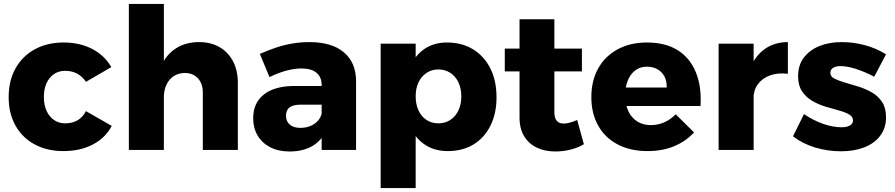

<svg xmlns="http://www.w3.org/2000/svg" viewBox="-20 -762 4552 976"><path d="M417 -346Q399 -373 372.5 -387.5Q346 -402 311 -402Q279 -402 254.5 -385.5Q230 -369 216.5 -339Q203 -309 203 -269Q203 -229 216.5 -199Q230 -169 254.5 -152Q279 -135 311 -135Q347 -135 373.5 -150Q400 -165 417 -197L548 -122Q516 -61 452 -27.5Q388 6 302 6Q219 6 156 -28Q93 -62 58.5 -124Q24 -186 24 -268Q24 -352 59 -414.5Q94 -477 157 -511.5Q220 -546 304 -546Q385 -546 448 -513.5Q511 -481 546 -421Z M1011 -291Q1011 -337 986 -364Q961 -391 919 -391Q870 -390 841.5 -355.5Q813 -321 813 -267H770Q770 -359 797 -421.5Q824 -484 874 -516Q924 -548 992 -548Q1052 -548 1096 -522.5Q1140 -497 1164.5 -450.5Q1189 -404 1189 -341V0H1011ZM635 -742H813V0H635Z M1509 -230Q1471 -230 1452.5 -216.5Q1434 -203 1434 -174Q1434 -145 1453 -128.5Q1472 -112 1507 -112Q1534 -112 1556.5 -121Q1579 -130 1594.5 -146.5Q1610 -163 1615 -184L1640 -105Q1618 -50 1570 -21Q1522 8 1452 8Q1394 8 1352.5 -14Q1311 -36 1289 -74Q1267 -112 1267 -161Q1267 -238 1320.5 -281Q1374 -324 1474 -325H1632V-230ZM1615 -331Q1615 -370 1589 -392Q1563 -414 1512 -414Q1478 -414 1436 -403Q1394 -392 1350 -370L1301 -488Q1344 -507 1384.5 -520.5Q1425 -534 1467 -541Q1509 -548 1553 -548Q1666 -548 1727.5 -496.5Q1789 -445 1790 -352V0H1615Z M2252 -546Q2328 -546 2384.5 -511.5Q2441 -477 2472.5 -414.5Q2504 -352 2504 -267Q2504 -186 2473.5 -124Q2443 -62 2387.5 -28Q2332 6 2256 6Q2188 6 2138.5 -27.5Q2089 -61 2062.5 -122.5Q2036 -184 2036 -268Q2036 -354 2062 -416.5Q2088 -479 2136.5 -512.5Q2185 -546 2252 -546ZM2208 -409Q2175 -409 2148.5 -391.5Q2122 -374 2107.5 -343.5Q2093 -313 2093 -272Q2093 -232 2107.5 -200.5Q2122 -169 2148.5 -152Q2175 -135 2208 -135Q2243 -135 2269.5 -152.5Q2296 -170 2310.5 -201Q2325 -232 2325 -272Q2325 -312 2310.5 -343Q2296 -374 2269.5 -391.5Q2243 -409 2208 -409ZM1915 -540H2093V194H1915Z M2798 -192Q2798 -161 2811 -147Q2824 -133 2847 -134Q2861 -134 2878 -139Q2895 -144 2914 -152L2948 -29Q2919 -11 2880.5 -1.5Q2842 8 2802 8Q2750 8 2709 -11.5Q2668 -31 2644.5 -69.5Q2621 -108 2621 -164V-664H2798ZM2546 -515H2938V-399H2546Z M3369 -317Q3370 -350 3357.5 -373.5Q3345 -397 3322 -410Q3299 -423 3269 -423Q3234 -423 3209.5 -404.5Q3185 -386 3171.5 -353.5Q3158 -321 3158 -278Q3158 -231 3174 -197Q3190 -163 3219.5 -144.5Q3249 -126 3288 -126Q3360 -126 3415 -181L3508 -89Q3467 -44 3407.5 -19Q3348 6 3272 6Q3184 6 3119.5 -28Q3055 -62 3020.5 -124Q2986 -186 2986 -268Q2986 -352 3021 -414.5Q3056 -477 3120 -511.5Q3184 -546 3268 -546Q3363 -546 3425.5 -506.5Q3488 -467 3517.5 -394Q3547 -321 3541 -223H3133V-317Z M3985 -387Q3932 -393 3892.5 -378Q3853 -363 3831.5 -332.5Q3810 -302 3810 -259L3768 -267Q3768 -355 3794.5 -418Q3821 -481 3870 -514.5Q3919 -548 3985 -548ZM3633 -540H3811V0H3633Z M4424 -372Q4374 -398 4330 -412Q4286 -426 4252 -426Q4230 -426 4215.5 -417.5Q4201 -409 4201 -391Q4201 -373 4221.5 -362.5Q4242 -352 4274.5 -342.5Q4307 -333 4343 -322Q4379 -311 4411.5 -292.5Q4444 -274 4464 -243.5Q4484 -213 4484 -166Q4484 -111 4454.5 -72Q4425 -33 4373.5 -13Q4322 7 4255 7Q4187 7 4124 -12Q4061 -31 4011 -69L4067 -182Q4114 -150 4164 -132.5Q4214 -115 4259 -115Q4276 -115 4288.5 -119Q4301 -123 4308.5 -130.5Q4316 -138 4316 -150Q4316 -169 4296 -180.5Q4276 -192 4244 -200.5Q4212 -209 4176 -220Q4140 -231 4108.5 -249.5Q4077 -268 4057 -298Q4037 -328 4037 -375Q4037 -431 4066.5 -469.5Q4096 -508 4145.5 -528Q4195 -548 4259 -548Q4318 -548 4376 -532.5Q4434 -517 4484 -486Z"/></svg>

Font: Alexandria
Style: Bold
Weight: 700
Designer: Mohamed Gaber
Foundry: Kief Type Foundry
Version: Version 5.100